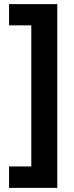

<svg xmlns="http://www.w3.org/2000/svg" viewBox="-20 -747 359 932"><path d="M24 61H132V-624H24V-727H258V165H24Z"/></svg>

Font: Noto Sans Lao SemiCondensed
Style: Bold
Weight: 700
Width: 4
Designer: Monotype Design Team
Foundry: Monotype Imaging Inc.
Version: Version 2.003; ttfautohint (v1.8.4.7-5d5b)